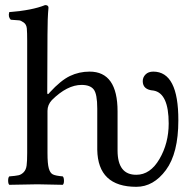

<svg xmlns="http://www.w3.org/2000/svg" viewBox="-20 -718 754 748"><path d="M297.9 -387.2Q241.7 -387.2 182.1 -328.1Q165 -309.6 165 -286.1V-122.1Q165 -79.6 170.2 -61.8Q175.3 -43.9 185.8 -38.6Q196.3 -33.2 224.6 -30.8Q229 -26.4 229.2 -14.4Q229.5 -2.4 224.6 2Q140.6 0 126 0Q98.6 0 16.1 2Q11.7 -2.4 11.7 -14.4Q11.7 -26.4 16.1 -30.8Q41 -32.7 52 -35.2Q63 -37.6 72.3 -47.1Q81.5 -56.6 83.7 -73.2Q85.9 -89.8 85.9 -122.1V-559.1Q85.9 -591.3 84.5 -607.2Q83 -623 72 -630.6Q61 -638.2 54.9 -638.7Q48.8 -639.2 22 -641.1Q10.7 -652.3 16.1 -670.9Q105 -677.7 155.8 -698.2Q168.9 -698.2 168.9 -688Q165 -647.9 165 -583L164.1 -357.9Q164.1 -345.7 172.4 -356Q173.3 -357.4 173.8 -357.9Q216.8 -404.8 252.4 -421.9Q288.1 -439 329.1 -439Q438 -439 438 -284.2V-131.8Q438 -36.6 511.2 -37.1Q565.4 -37.1 601.3 -98.6Q637.2 -160.2 637.2 -236.8Q637.2 -355 578.1 -365.2Q536.1 -368.2 536.1 -401.9Q536.1 -417 547.1 -428Q558.1 -439 577.1 -439Q675.3 -439 674.8 -249Q674.8 -121.1 626.5 -55.7Q578.1 9.8 511.2 9.8Q361.3 9.8 358.9 -134.8V-294.9Q358.9 -352.1 345 -369.6Q331.1 -387.2 297.9 -387.2Z"/></svg>

Font: Linux Libertine O
Style: Regular
Weight: 400
Designer: Philipp H. Poll
Foundry: Philipp H. Poll
Version: Version 5.3.0